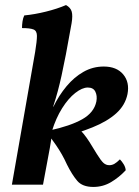

<svg xmlns="http://www.w3.org/2000/svg" viewBox="-20 -730 551 759"><path d="M27 0 119 -525Q126 -568 126 -588Q126 -608 112.5 -613.5Q99 -619 67 -619Q67 -632 69 -645.5Q71 -659 76 -669Q117 -673 161.5 -684Q206 -695 241 -710Q259 -700 263.5 -684Q268 -668 263 -638Q250 -564 240.5 -515Q231 -466 223.5 -432Q216 -398 208.5 -370Q201 -342 190 -308H191Q213 -353 243 -389Q273 -425 310 -446Q347 -467 390 -467Q441 -467 467 -436Q493 -405 484 -358Q475 -314 439.5 -282Q404 -250 345.5 -226.5Q287 -203 210 -182L152 -196L175 -214Q258 -232 305 -258.5Q352 -285 361 -329Q365 -351 357 -367.5Q349 -384 327 -384Q305 -384 277.5 -362.5Q250 -341 225.5 -302Q201 -263 185 -211Q185 -195 182 -175.5Q179 -156 177 -145L150 0ZM349 9Q306 9 285.5 -15Q265 -39 245 -79Q235 -101 224.5 -119.5Q214 -138 202 -155.5Q190 -173 176 -192L281 -231Q299 -215 310.5 -201Q322 -187 333.5 -169Q345 -151 363 -121Q379 -95 389 -86Q399 -77 412 -77Q423 -77 432.5 -82.5Q442 -88 454 -100Q462 -92 469 -80.5Q476 -69 477 -57Q451 -29 419 -10Q387 9 349 9Z"/></svg>

Font: Vollkorn SemiBold
Style: Italic
Weight: 600
Italic angle: -11°
Designer: Friedrich Althausen
Foundry: Friedrich Althausen
Version: Version 5.000